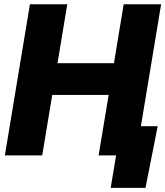

<svg xmlns="http://www.w3.org/2000/svg" viewBox="-20 -748 795 924"><path d="M3.4 0 124 -727.5H303.7L256.8 -443.8H528.3L575.2 -727.5H755.4L634.8 0H454.6L502.9 -291H231.4L183.1 0ZM512.7 156.2 538.6 0H493.7L517.1 -140.6H738.8L680.2 156.2Z"/></svg>

Font: Inter Display Extra Bold
Style: Italic
Weight: 800
Italic angle: -9.39999°
Designer: Rasmus Andersson
Foundry: rsms
Version: Version 4.000;git-4fc901f